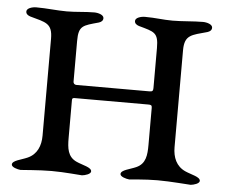

<svg xmlns="http://www.w3.org/2000/svg" viewBox="-46 -643 817 697"><g transform="rotate(5 362.5 -294.5)"><path d="M217 -266C217 -276 222 -275 232 -275H494C504 -275 508 -274 508 -264V-129C508 -92 505 -60 471 -45C449 -35 416 -30 416 -15C416 -5 438 1 449 2C456 2 505 -4 552 -4C600 -4 666 2 673 2C684 1 705 -5 705 -15C705 -30 672 -35 650 -45C616 -60 603 -92 603 -129V-482C603 -539 629 -540 686 -556C695 -559 701 -564 701 -573C701 -585 681 -591 666 -591C632 -591 591 -586 556 -586C520 -586 494 -591 455 -591C440 -591 420 -585 420 -573C420 -564 427 -559 436 -556C493 -540 508 -539 508 -482V-336C508 -326 505 -323 495 -323H230C220 -323 217 -329 217 -334V-482C217 -539 233 -540 290 -556C299 -559 305 -564 305 -573C305 -585 285 -591 270 -591C236 -591 205 -586 170 -586C134 -586 98 -591 59 -591C44 -591 24 -585 24 -573C24 -564 31 -559 40 -556C97 -540 122 -539 122 -482V-129C122 -92 109 -60 75 -45C53 -35 20 -30 20 -15C20 -5 42 1 53 2C60 2 119 -4 166 -4C214 -4 270 2 277 2C288 1 309 -5 309 -15C309 -30 276 -35 254 -45C220 -60 217 -92 217 -129Z"/></g></svg>

Font: EB Garamond SC 08
Style: Regular
Weight: 400
Version: Version 0.016